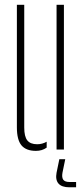

<svg xmlns="http://www.w3.org/2000/svg" viewBox="-20 -620 344 796"><path d="M50 -92V-600H80.5V-91Q80.5 -54 93.2 -38Q106 -22 134 -22Q155.5 -22 173.5 -32.5V-8Q154.5 5.5 129 5.5Q88.5 5.5 69.2 -17.2Q50 -40 50 -92ZM214.5 0V-600H245V0ZM295.5 156.5H268Q236 156.5 222.5 141Q209 125.5 214.5 96L226 40H250.5L239 96Q235.5 115.5 242.2 125Q249 134.5 268 134.5H295.5Z"/></svg>

Font: Big Shoulders Stencil Display ExtraLight
Style: Regular
Weight: 250
Designer: Patric King
Foundry: XO Type Co
Version: Version 2.001